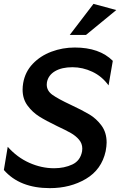

<svg xmlns="http://www.w3.org/2000/svg" viewBox="-25 -962 622 994"><path d="M255 -91Q190 -91 127 -119Q64 -147 15 -202L-5 -82Q77 12 233 12Q339 12 420 -36Q501 -84 522 -179Q527 -206 527 -224Q527 -276 500.5 -312Q474 -348 437 -370Q400 -392 340 -420Q276 -450 246.5 -471Q217 -492 217 -524Q217 -532 218 -536Q225 -573 260 -593.5Q295 -614 350 -614Q403 -614 453 -590.5Q503 -567 537 -520L559 -647Q490 -716 362 -716Q299 -716 241.5 -694.5Q184 -673 144.5 -631.5Q105 -590 95 -532Q92 -514 92 -498Q92 -450 117.5 -415.5Q143 -381 178 -359Q213 -337 271 -309Q316 -288 341.5 -273.5Q367 -259 384 -239Q401 -219 401 -193Q401 -184 400 -179Q391 -130 349.5 -110.5Q308 -91 255 -91ZM336 -781H420L577 -910L459 -942Z"/></svg>

Font: Geom Medium
Style: Italic
Weight: 500
Italic angle: -10°
Version: Version 1.102